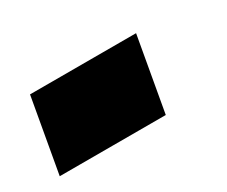

<svg xmlns="http://www.w3.org/2000/svg" viewBox="-46 -283 463 392"><g transform="rotate(-30 185.5 -87.5)"><path d="M39.5 -175 8.5 0H258.5L289.5 -175Z"/></g></svg>

Font: Anybody ExtraExpanded Black
Style: Italic
Weight: 900
Width: 8
Italic angle: -10°
Version: Version 1.113;gftools[0.9.25]